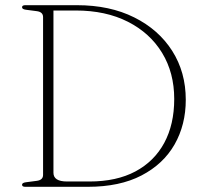

<svg xmlns="http://www.w3.org/2000/svg" viewBox="-20 -720 788 740"><path d="M65 -8Q65 -15.5 79.5 -17.5L121.5 -23Q146 -26 146 -46V-654Q146 -674 121.5 -677L79.5 -682.5Q65 -684.5 65 -692Q65 -700 77.5 -700H277Q403 -700 497.2 -653Q591.5 -606 643.8 -523.8Q696 -441.5 696 -335.5Q696 -239 652.8 -163.2Q609.5 -87.5 525.5 -43.8Q441.5 0 318.5 0H77.5Q65 0 65 -8ZM325 -20.5Q429 -20.5 501.8 -59.2Q574.5 -98 613 -169.2Q651.5 -240.5 651.5 -338.5Q651.5 -439.5 604.8 -516.2Q558 -593 472.8 -636.2Q387.5 -679.5 272 -679.5H186V-54Q186 -20.5 238.5 -20.5Z"/></svg>

Font: Fraunces 9pt Thin
Style: Regular
Weight: 100
Version: Version 1.000;[b76b70a41]